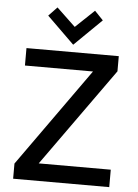

<svg xmlns="http://www.w3.org/2000/svg" viewBox="-60 -963 723 1009"><g transform="rotate(5 301.0 -458.5)"><path d="M48 0V-80L417 -598H58V-690H545V-610L175 -92H555V0ZM157 -870 202 -917 301 -823 400 -917 445 -870 301 -729Z"/></g></svg>

Font: Oxanium Medium
Style: Regular
Weight: 500
Designer: Severin Meyer
Version: Version 1.001